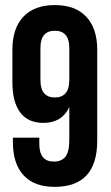

<svg xmlns="http://www.w3.org/2000/svg" viewBox="-20 -728 436 756"><path d="M28.8 -403.8V-532.2Q28.8 -616.2 72 -662.1Q115.2 -708 195.8 -708Q276.4 -708 319.6 -662.1Q362.8 -616.2 362.8 -532.2V-173.8Q362.8 7.8 194.8 7.8Q114.7 7.8 72.8 -37.8Q30.8 -83.5 30.8 -168V-186H134.8V-161.1Q134.8 -91.8 191.9 -91.8Q222.7 -91.8 237.8 -111.1Q252.9 -130.4 252.9 -178.2V-306.2Q223.6 -244.1 150.9 -244.1Q90.3 -244.1 59.6 -285.2Q28.8 -326.2 28.8 -403.8ZM139.2 -413.1Q139.2 -344.2 195.8 -344.2Q252.9 -344.2 252.9 -413.1V-539.1Q252.9 -606.9 195.8 -606.9Q139.2 -606.9 139.2 -539.1Z"/></svg>

Font: Bebas Neue Bold
Style: Regular
Weight: 700
Designer: Ryoichi Tsunekawa
Foundry: Ryoichi Tsunekawa
Version: Version 1.300